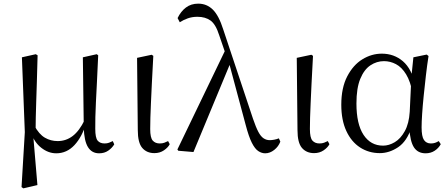

<svg xmlns="http://www.w3.org/2000/svg" viewBox="-20 -825 2456 1052"><path d="M98 200 116 -101 100 -511 176 -528 186 -522Q184 -440 182 -378.5Q180 -317 178.5 -269Q177 -221 176 -181Q175 -141 175 -102L162 -83L185 189L108 207ZM523 15Q483 15 462 -19Q441 -53 439 -125V-128L434 -511L510 -528L518 -522Q514 -436 511 -372.5Q508 -309 505.5 -263.5Q503 -218 502.5 -183.5Q502 -149 502 -119Q502 -70 515 -54.5Q528 -39 553 -39Q567 -39 577.5 -43Q588 -47 598 -52L606 -34Q594 -14 573 0.5Q552 15 523 15ZM288 15Q245 15 206.5 -15Q168 -45 151 -97H148L168 -137Q194 -89 226 -70.5Q258 -52 296 -52Q342 -52 378.5 -80Q415 -108 444 -168L457 -155H454Q430 -75 388 -30Q346 15 288 15Z M826 14Q784 14 759.5 -14.5Q735 -43 735 -112L731 -508L811 -525L820 -519Q815 -430 812 -367Q809 -304 807 -259Q805 -214 804 -180.5Q803 -147 803 -118Q803 -70 817 -54.5Q831 -39 855 -39Q870 -39 880.5 -43Q891 -47 901 -52L910 -35Q901 -17 878.5 -1.5Q856 14 826 14Z M957 1 952 -6 1218 -558 1245 -486 1040 8ZM1433 15Q1414 15 1395.5 3Q1377 -9 1360 -42.5Q1343 -76 1326 -141L1234 -484L1231 -486L1181 -632Q1162 -692 1133.5 -712.5Q1105 -733 1062 -733Q1033 -733 1009 -724.5Q985 -716 965 -703L953 -726Q971 -763 999 -784Q1027 -805 1066 -805Q1113 -805 1146 -772.5Q1179 -740 1203 -664L1366 -175Q1382 -128 1395.5 -102.5Q1409 -77 1424.5 -67Q1440 -57 1458 -57Q1468 -57 1482 -59.5Q1496 -62 1508 -67L1516 -49Q1506 -22 1482.5 -3.5Q1459 15 1433 15Z M1701 14Q1659 14 1634.5 -14.5Q1610 -43 1610 -112L1606 -508L1686 -525L1695 -519Q1690 -430 1687 -367Q1684 -304 1682 -259Q1680 -214 1679 -180.5Q1678 -147 1678 -118Q1678 -70 1692 -54.5Q1706 -39 1730 -39Q1745 -39 1755.5 -43Q1766 -47 1776 -52L1785 -35Q1776 -17 1753.5 -1.5Q1731 14 1701 14Z M2061 14Q2001 14 1953 -17Q1905 -48 1877.5 -107.5Q1850 -167 1850 -251Q1850 -344 1882.5 -406.5Q1915 -469 1965.5 -500Q2016 -531 2072 -531Q2139 -531 2187.5 -489.5Q2236 -448 2256 -358H2263L2241 -313Q2229 -379 2205 -418Q2181 -457 2149.5 -473.5Q2118 -490 2084 -490Q2044 -490 2009.5 -467Q1975 -444 1954 -393Q1933 -342 1933 -258Q1933 -145 1972 -86Q2011 -27 2079 -27Q2111 -27 2143 -46Q2175 -65 2198 -106.5Q2221 -148 2225 -213L2234 -403L2245 -511L2318 -526L2328 -518Q2320 -467 2313.5 -410.5Q2307 -354 2301.5 -300Q2296 -246 2293 -201Q2290 -156 2290 -127Q2290 -77 2303 -58Q2316 -39 2341 -39Q2354 -39 2364 -42.5Q2374 -46 2384 -52L2395 -35Q2383 -13 2361.5 1Q2340 15 2312 15Q2270 15 2248.5 -17Q2227 -49 2222 -128H2235Q2210 -51 2161.5 -18.5Q2113 14 2061 14Z"/></svg>

Font: Noto Serif TC
Style: Regular
Weight: 400
Designer: Ryoko NISHIZUKA  (kana & ideographs); Frank Grießhammer (Latin, Greek & Cyrillic); Wenlong ZHANG  (bopomofo); Sandoll Co
Foundry: Adobe
Version: Version 2.003-H1;hotconv 1.1.1;makeotfexe 2.6.0